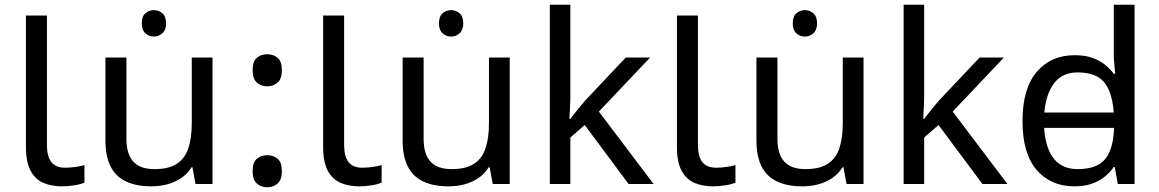

<svg xmlns="http://www.w3.org/2000/svg" viewBox="-20 -780 4915 814"><path d="M243 10Q199 10 164.5 -4.5Q130 -19 110 -55.5Q90 -92 90 -157V-714H179V-165Q179 -117 197.5 -93Q216 -69 256 -69Q278 -69 301.5 -72.5Q325 -76 338 -80V-6Q324 1 296.5 5.5Q269 10 243 10Z M633 -737Q653 -737 668.5 -723.5Q684 -710 684 -681Q684 -653 668.5 -639Q653 -625 633 -625Q611 -625 596 -639Q581 -653 581 -681Q581 -710 596 -723.5Q611 -737 633 -737ZM881 -536V0H809L796 -71H792Q775 -43 748 -25Q721 -7 689 1.5Q657 10 622 10Q558 10 514.5 -10.5Q471 -31 449 -74Q427 -117 427 -185V-536H516V-191Q516 -127 545 -95Q574 -63 635 -63Q695 -63 729.5 -85.5Q764 -108 778.5 -151.5Q793 -195 793 -257V-536Z M1113 -414Q1087 -414 1069 -430Q1051 -446 1051 -482Q1051 -520 1069 -535Q1087 -550 1113 -550Q1139 -550 1157 -535Q1175 -520 1175 -482Q1175 -446 1157 -430Q1139 -414 1113 -414ZM1113 14Q1087 14 1069 -2Q1051 -18 1051 -54Q1051 -92 1069 -107Q1087 -122 1113 -122Q1139 -122 1157 -107Q1175 -92 1175 -54Q1175 -18 1157 -2Q1139 14 1113 14Z M1503 10Q1459 10 1424.5 -4.5Q1390 -19 1370 -55.5Q1350 -92 1350 -157V-714H1439V-165Q1439 -117 1457.5 -93Q1476 -69 1516 -69Q1538 -69 1561.5 -72.5Q1585 -76 1598 -80V-6Q1584 1 1556.5 5.5Q1529 10 1503 10Z M1893 -737Q1913 -737 1928.5 -723.5Q1944 -710 1944 -681Q1944 -653 1928.5 -639Q1913 -625 1893 -625Q1871 -625 1856 -639Q1841 -653 1841 -681Q1841 -710 1856 -723.5Q1871 -737 1893 -737ZM2141 -536V0H2069L2056 -71H2052Q2035 -43 2008 -25Q1981 -7 1949 1.5Q1917 10 1882 10Q1818 10 1774.5 -10.5Q1731 -31 1709 -74Q1687 -117 1687 -185V-536H1776V-191Q1776 -127 1805 -95Q1834 -63 1895 -63Q1955 -63 1989.5 -85.5Q2024 -108 2038.5 -151.5Q2053 -195 2053 -257V-536Z M2398 -363Q2398 -347 2396.5 -321Q2395 -295 2394 -276H2398Q2404 -284 2416 -299Q2428 -314 2440.5 -329.5Q2453 -345 2462 -355L2633 -536H2736L2519 -307L2751 0H2645L2459 -250L2398 -197V0H2311V-760H2398Z M3003 10Q2959 10 2924.5 -4.5Q2890 -19 2870 -55.5Q2850 -92 2850 -157V-714H2939V-165Q2939 -117 2957.5 -93Q2976 -69 3016 -69Q3038 -69 3061.5 -72.5Q3085 -76 3098 -80V-6Q3084 1 3056.5 5.5Q3029 10 3003 10Z M3393 -737Q3413 -737 3428.5 -723.5Q3444 -710 3444 -681Q3444 -653 3428.5 -639Q3413 -625 3393 -625Q3371 -625 3356 -639Q3341 -653 3341 -681Q3341 -710 3356 -723.5Q3371 -737 3393 -737ZM3641 -536V0H3569L3556 -71H3552Q3535 -43 3508 -25Q3481 -7 3449 1.5Q3417 10 3382 10Q3318 10 3274.5 -10.5Q3231 -31 3209 -74Q3187 -117 3187 -185V-536H3276V-191Q3276 -127 3305 -95Q3334 -63 3395 -63Q3455 -63 3489.5 -85.5Q3524 -108 3538.5 -151.5Q3553 -195 3553 -257V-536Z M3898 -363Q3898 -347 3896.5 -321Q3895 -295 3894 -276H3898Q3904 -284 3916 -299Q3928 -314 3940.5 -329.5Q3953 -345 3962 -355L4133 -536H4236L4019 -307L4251 0H4145L3959 -250L3898 -197V0H3811V-760H3898Z M4364 -238V-303H4740V-238ZM4535 10Q4435 10 4375 -59.5Q4315 -129 4315 -267Q4315 -405 4375.5 -475.5Q4436 -546 4536 -546Q4578 -546 4609 -535.5Q4640 -525 4663 -507Q4686 -489 4702 -467H4708Q4707 -480 4704.5 -505.5Q4702 -531 4702 -546V-760H4790V0H4719L4706 -72H4702Q4686 -49 4663 -30.5Q4640 -12 4608.5 -1Q4577 10 4535 10ZM4549 -63Q4634 -63 4668.5 -109.5Q4703 -156 4703 -250V-266Q4703 -366 4670 -419.5Q4637 -473 4548 -473Q4477 -473 4441.5 -416.5Q4406 -360 4406 -265Q4406 -169 4441.5 -116Q4477 -63 4549 -63Z"/></svg>

Font: hexugurmukhi05
Style: Book
Weight: 400
Designer: Jelle Bosma - Monotype Design Team
Foundry: Monotype Imaging Inc.
Version: Version 2.003